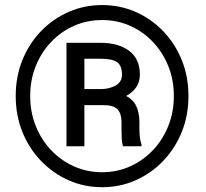

<svg xmlns="http://www.w3.org/2000/svg" viewBox="-20 -741 826 770"><path d="M43 -356Q43 -433.6 69.8 -500Q96.7 -566.4 144.5 -616Q192.4 -665.5 255.1 -693.1Q317.9 -720.7 389.6 -720.7Q461.4 -720.7 524.2 -693.1Q586.9 -665.5 634.5 -616Q682.1 -566.4 709 -500Q735.8 -433.6 735.8 -356Q735.8 -278.3 709 -211.9Q682.1 -145.5 634.5 -95.7Q586.9 -45.9 524.2 -18.1Q461.4 9.8 389.6 9.8Q317.9 9.8 255.1 -18.1Q192.4 -45.9 144.5 -95.7Q96.7 -145.5 69.8 -211.9Q43 -278.3 43 -356ZM101.1 -356Q101.1 -291 123.5 -235.4Q146 -179.7 185.5 -138.2Q225.1 -96.7 277.3 -73.5Q329.6 -50.3 389.6 -50.3Q449.2 -50.3 501.2 -73.5Q553.2 -96.7 592.8 -138.2Q632.3 -179.7 654.8 -235.4Q677.2 -291 677.2 -356Q677.2 -420.9 654.8 -476.3Q632.3 -531.7 592.8 -573.2Q553.2 -614.7 501.2 -637.7Q449.2 -660.6 389.6 -660.6Q329.6 -660.6 277.3 -637.7Q225.1 -614.7 185.5 -573.2Q146 -531.7 123.5 -476.3Q101.1 -420.9 101.1 -356ZM396.5 -319.3H318.4V-154.3H246.6V-569.3H382.8Q455.6 -569.3 498.3 -536.9Q541 -504.4 541 -441.9Q541 -386.2 485.8 -356Q515.6 -340.8 527.3 -313.5Q539.1 -286.1 539.1 -251.5V-224.1Q539.1 -206.1 541 -189.7Q543 -173.3 547.4 -162.1V-154.3H473.6Q468.8 -167 468 -190.4Q467.3 -213.9 467.3 -224.6V-251Q467.3 -285.6 451.2 -302.5Q435.1 -319.3 396.5 -319.3ZM382.8 -505.4H318.4V-383.8H385.3Q418.5 -383.8 443.8 -398.2Q469.2 -412.6 469.2 -440.9Q469.2 -477.1 450.2 -491.2Q431.2 -505.4 382.8 -505.4Z"/></svg>

Font: Vazirmatn RD UI FD
Style: Bold
Weight: 700
Designer: Saber Rastikerdar
Foundry: Saber Rastikerdar
Version: Version 33.003